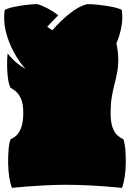

<svg xmlns="http://www.w3.org/2000/svg" viewBox="-26 -895 639 932"><path d="M32 17Q24 -3 19 -34.5Q14 -66 13.5 -101Q13 -136 15.5 -167.5Q18 -199 25 -219Q40 -225 54 -238Q68 -251 77.5 -277Q87 -303 87 -348Q87 -392 75.5 -416.5Q64 -441 49.5 -452.5Q35 -464 25 -469Q17 -485 13 -512.5Q9 -540 8.5 -572.5Q8 -605 11 -636Q30 -611 52.5 -592Q75 -573 98 -560Q67 -594 41 -642Q15 -690 2 -743.5Q-11 -797 -3 -847Q15 -856 44.5 -862Q74 -868 104.5 -871.5Q135 -875 155 -875Q177 -869 204.5 -854.5Q232 -840 257 -821Q244 -808 230.5 -794Q217 -780 203 -765L228 -748Q269 -795 313 -830Q357 -865 397 -875Q420 -875 452.5 -871.5Q485 -868 516.5 -862Q548 -856 565 -847Q571 -808 563.5 -766Q556 -724 539 -684Q548 -644 548 -606Q548 -571 542.5 -542.5Q537 -514 529.5 -485.5Q522 -457 516.5 -423.5Q511 -390 511 -345Q511 -302 520.5 -276Q530 -250 544.5 -237.5Q559 -225 573 -219Q580 -199 582.5 -167.5Q585 -136 584.5 -101Q584 -66 579 -34.5Q574 -3 566 17Q538 14 493.5 10.5Q449 7 397 4.5Q345 2 293 2Q245 2 195.5 4.5Q146 7 103 10.5Q60 14 32 17Z"/></svg>

Font: Oi
Style: Regular
Weight: 400
Designer: Kostas Bartsokas, Mohamad Dakak
Foundry: Foundry5
Version: Version 4.000